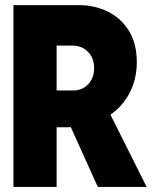

<svg xmlns="http://www.w3.org/2000/svg" viewBox="-20 -740 602 760"><path d="M169.9 -236.3V-381.8H270.5Q293.9 -381.8 312.5 -393.1Q331.1 -404.3 341.8 -424.1Q352.5 -443.8 352.5 -469.7Q352.5 -510.7 327.9 -535.2Q303.2 -559.6 265.6 -559.6H169.9V-719.7H292Q355.5 -719.7 407.5 -693.8Q459.5 -668 490.5 -617.7Q521.5 -567.4 521.5 -494.1Q521.5 -421.4 488 -363Q454.6 -304.7 392.3 -270.5Q330.1 -236.3 244.1 -236.3ZM33.2 0V-719.7H204.1V0ZM367.2 0 249 -261.7 376 -368.2 560.5 0Z"/></svg>

Font: Reddit Mono Black
Style: Regular
Weight: 900
Monospace: yes
Designer: Stephen Hutchings
Foundry: Reddit
Version: Version 1.014